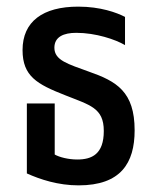

<svg xmlns="http://www.w3.org/2000/svg" viewBox="-20 -548 465 579"><path d="M217 11C344 11 386 -56 386 -155C386 -272 331 -303 248 -332C185 -355 144 -366 144 -404C144 -437 172 -449 210 -449C269 -449 328 -429 357 -412V-497C332 -510 283 -528 216 -528C109 -528 48 -483 48 -397C48 -318 92 -294 176 -261C251 -231 293 -223 293 -153C293 -83 257 -67 213 -67C186 -67 159 -74 145 -82V-236H61V-25C101 -7 155 11 217 11Z"/></svg>

Font: Noto Sans Thai UI ExtraCondensed Medium
Style: Regular
Weight: 500
Width: 3
Designer: Monotype Design Team
Foundry: Monotype Imaging Inc.
Version: Version 1.901